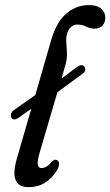

<svg xmlns="http://www.w3.org/2000/svg" viewBox="-20 -746 444 774"><path d="M26 -271.5Q22 -278.5 24.8 -287.5Q27.5 -296.5 35 -301.5L122.5 -363L186 -583.5Q207.5 -657.5 247.5 -691.5Q287.5 -725.5 338.5 -725.5Q371.5 -725.5 388 -710.8Q404.5 -696 404.5 -676.5Q404.5 -655.5 393.5 -643Q382.5 -630.5 362 -630.5Q342.5 -630.5 327 -638.8Q311.5 -647 291.5 -647Q265 -647 251 -613Q245.5 -595 247.2 -575.2Q249 -555.5 250 -531.5Q251 -507.5 242 -478L228 -429.5L290.5 -476Q311.5 -490 320.5 -477Q330 -459 310.5 -447L211.5 -374.5L140 -131.5Q129.5 -94.5 132.5 -81.5Q135.5 -68.5 147.5 -68.5Q156.5 -68.5 166.2 -73.8Q176 -79 189 -94Q198 -104.5 207 -101.5Q215 -100.5 217.5 -90Q220 -79.5 211.5 -62.5Q169 8.5 95 8.5Q14.5 8.5 48 -106.5L106 -307.5L53 -270Q33.5 -258.5 26 -271.5Z"/></svg>

Font: Fraunces 144pt S100
Style: Italic
Weight: 400
Italic angle: -16°
Version: Version 1.000; ttfautohint (v1.8.3)